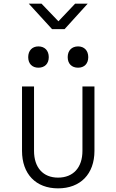

<svg xmlns="http://www.w3.org/2000/svg" viewBox="-20 -1025 640 1055"><path d="M266 -865H335L462 -1005H393L301 -908L208 -1005H138ZM409 -653C443 -653 465 -675 465 -711C465 -747 443 -770 409 -770C374 -770 352 -747 352 -711C352 -675 374 -653 409 -653ZM191 -653C226 -653 248 -675 248 -711C248 -747 226 -770 191 -770C157 -770 135 -747 135 -711C135 -675 157 -653 191 -653ZM299 10C422 10 499 -69 499 -196V-550H433V-196C433 -104 382 -49 299 -49C217 -49 167 -104 167 -196V-550H101V-196C101 -69 177 10 299 10Z"/></svg>

Font: JetBrains Mono ExtraLight
Style: Regular
Weight: 240
Monospace: yes
Designer: Philipp Nurullin, Konstantin Bulenkov
Foundry: JetBrains
Version: Version 2.305